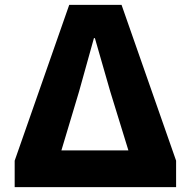

<svg xmlns="http://www.w3.org/2000/svg" viewBox="-20 -765 780 785"><path d="M40 0H700V-108L477 -745H263L40 -108ZM231 -150 303 -390 364 -609H368L431 -390L505 -150Z"/></svg>

Font: Noto Sans TC Black
Style: Regular
Weight: 900
Designer: Ryoko NISHIZUKA 西塚涼子 (kana, bopomofo & ideographs); Paul D. Hunt (Latin, Greek & Cyrillic); Sandoll Communications 산돌커뮤니
Foundry: Adobe
Version: Version 2.004;hotconv 1.0.118;makeotfexe 2.5.65603